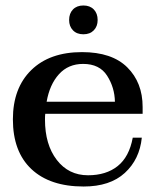

<svg xmlns="http://www.w3.org/2000/svg" viewBox="-20 -670 571 700"><path d="M232 -597Q232 -621 246 -635.5Q260 -650 284 -650Q308 -650 322 -635.5Q336 -621 336 -597Q336 -574 322 -559.5Q308 -545 284 -545Q260 -545 246 -559.5Q232 -574 232 -597ZM145 -255Q144 -248 144 -234Q144 -143 187 -87Q230 -31 301 -31Q367 -31 409 -64.5Q451 -98 464 -168H497Q489 -89 435 -39.5Q381 10 285 10Q162 10 94.5 -53.5Q27 -117 27 -235Q27 -349 94 -414.5Q161 -480 279 -480Q388 -480 444 -424.5Q500 -369 500 -280V-255ZM150 -299H399Q398 -351 370.5 -394Q343 -437 283 -437Q229 -437 195 -399.5Q161 -362 150 -299Z"/></svg>

Font: Taviraj Medium
Style: Regular
Weight: 500
Designer: Katatrad Team
Foundry: CadsonDemak
Version: Version 1.001